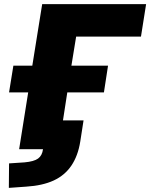

<svg xmlns="http://www.w3.org/2000/svg" viewBox="-20 -725 730 933"><path d="M23 188 24 69 99 64Q145 60 165 45.5Q185 31 189 0H73L117 -276H24L45 -406H137L185 -705H690L665 -547H350L327 -406H505L485 -276H307L286 -140H386L370 -37Q359 32 327 79.5Q295 127 241 152Q187 177 107 182Z"/></svg>

Font: Nunito Sans 8pt Black
Style: Italic
Weight: 900
Italic angle: -9°
Version: Version 3.101;gftools[0.9.27]